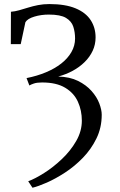

<svg xmlns="http://www.w3.org/2000/svg" viewBox="-20 -768 575 922"><path d="M136 133.5 115.5 102.5Q149 90 192.8 62.2Q236.5 34.5 277.8 -4.8Q319 -44 346 -91Q373 -138 373 -188.5Q373 -237.5 354.2 -279.2Q335.5 -321 293.2 -346.5Q251 -372 182 -372Q157.5 -372 142.8 -367Q128 -362 121 -357.5L107.5 -393Q158 -403 200.5 -420.8Q243 -438.5 274.2 -463Q305.5 -487.5 323 -518Q340.5 -548.5 340.5 -583Q340.5 -613.5 332 -639.8Q323.5 -666 297 -682Q270.5 -698 214.5 -698Q177.5 -698 145 -688.2Q112.5 -678.5 102 -661.5L79.5 -556H32L32.5 -711.5Q52 -713 72.2 -718.8Q92.5 -724.5 115 -731.5Q137.5 -738.5 162.8 -743.5Q188 -748.5 217 -748.5Q293.5 -748.5 342.8 -728Q392 -707.5 415.5 -671.2Q439 -635 439 -588.5Q439 -554 425 -524Q411 -494 386.2 -469.8Q361.5 -445.5 329.2 -428Q297 -410.5 259.5 -400.5Q315 -399 354.5 -379.5Q394 -360 419.5 -331.2Q445 -302.5 456.8 -271.5Q468.5 -240.5 468.5 -217Q468.5 -155 443.2 -103.2Q418 -51.5 378 -10.2Q338 31 292.2 60.8Q246.5 90.5 205 108.8Q163.5 127 136 133.5Z"/></svg>

Font: Merriweather 20pt Light
Style: Regular
Weight: 300
Version: Version 2.100